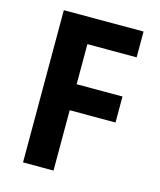

<svg xmlns="http://www.w3.org/2000/svg" viewBox="-108 -792 723 870"><g transform="rotate(15 253.0 -357.0)"><path d="M226 0V-283H441V-405H226V-593H457V-714H83V0Z"/></g></svg>

Font: Noto Sans Kannada SemiCondensed
Style: Bold
Weight: 700
Width: 4
Designer: Jelle Bosma - Monotype Design Team
Foundry: Monotype Imaging Inc.
Version: Version 2.005